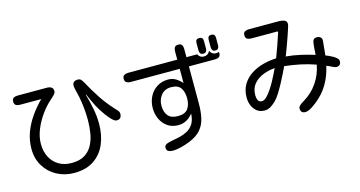

<svg xmlns="http://www.w3.org/2000/svg" viewBox="-90 -1224 3180 1696"><g transform="rotate(-15 1500.0 -376.5)"><path d="M423.8 39.1Q336.9 39.1 265.6 0.5Q194.3 -38.1 152.8 -106.4Q111.3 -174.8 111.3 -263.7Q111.3 -342.8 138.2 -414.6Q165 -486.3 210 -549.8Q254.9 -613.3 308.6 -667H114.3Q92.8 -667 78.1 -675.8Q63.5 -684.6 63.5 -709Q63.5 -733.4 78.1 -742.2Q92.8 -751 114.3 -751H383.8Q407.2 -751 423.3 -740.7Q439.5 -730.5 439.5 -705.1Q439.5 -687.5 420.9 -669.9Q402.3 -652.3 390.6 -641.6Q342.8 -600.6 299.8 -541Q256.8 -481.4 230 -415Q203.1 -348.6 203.1 -283.2Q203.1 -216.8 230 -164.1Q256.8 -111.3 306.6 -81.5Q356.4 -51.8 424.8 -51.8Q497.1 -51.8 543 -80.1Q588.9 -108.4 614.3 -155.8Q639.6 -203.1 649.4 -261.7Q659.2 -320.3 659.2 -380.9Q659.2 -435.5 653.8 -490.7Q648.4 -545.9 637.7 -599.6Q633.8 -619.1 628.9 -637.2Q624 -655.3 620.1 -673.8Q619.1 -680.7 617.2 -689.5Q615.2 -698.2 615.2 -705.1Q615.2 -728.5 628.4 -739.3Q641.6 -750 664.1 -750Q684.6 -750 695.3 -737.3Q706.1 -724.6 714.8 -708Q757.8 -628.9 805.7 -556.2Q853.5 -483.4 915 -417Q925.8 -406.2 938 -392.1Q950.2 -377.9 950.2 -361.3Q950.2 -338.9 939.5 -325.7Q928.7 -312.5 905.3 -312.5Q890.6 -312.5 873 -327.6Q855.5 -342.8 840.3 -361.8Q825.2 -380.9 817.4 -390.6Q781.2 -438.5 753.4 -492.7Q725.6 -546.9 703.1 -601.6L701.2 -603.5V-604.5L699.2 -600.6Q718.8 -534.2 732.4 -463.9Q746.1 -393.6 746.1 -324.2Q746.1 -221.7 710.9 -139.6Q675.8 -57.6 604.5 -9.3Q533.2 39.1 423.8 39.1Z M1795.9 -683.6Q1778.3 -683.6 1770 -693.8Q1761.7 -704.1 1761.7 -720.7V-791Q1761.7 -827.1 1795.9 -827.1Q1830.1 -827.1 1830.1 -791V-720.7Q1830.1 -704.1 1821.8 -693.8Q1813.5 -683.6 1795.9 -683.6ZM1906.2 -683.6Q1888.7 -683.6 1880.9 -693.8Q1873 -704.1 1873 -720.7V-791Q1873 -827.1 1906.2 -827.1Q1940.4 -827.1 1940.4 -791V-720.7Q1940.4 -704.1 1932.1 -693.8Q1923.8 -683.6 1906.2 -683.6ZM1311.5 74.2Q1290 74.2 1273.9 65.4Q1257.8 56.6 1257.8 32.2Q1257.8 10.7 1278.3 1.5Q1298.8 -7.8 1332 -13.2Q1365.2 -18.6 1402.3 -27.3Q1439.5 -36.1 1473.1 -54.2Q1506.8 -72.3 1529.3 -106.9Q1551.8 -141.6 1554.7 -201.2Q1529.3 -168 1495.6 -149.4Q1461.9 -130.9 1419.9 -130.9Q1363.3 -130.9 1322.8 -159.2Q1282.2 -187.5 1260.7 -233.9Q1239.3 -280.3 1239.3 -333Q1239.3 -390.6 1263.2 -438.5Q1287.1 -486.3 1331.5 -515.1Q1376 -543.9 1435.5 -543.9Q1473.6 -543.9 1504.4 -525.4Q1535.2 -506.8 1559.6 -478.5V-608.4H1110.4Q1088.9 -608.4 1073.7 -617.2Q1058.6 -626 1058.6 -650.4Q1058.6 -674.8 1073.7 -683.6Q1088.9 -692.4 1110.4 -692.4H1559.6V-767.6Q1559.6 -790 1568.4 -804.2Q1577.1 -818.4 1601.6 -818.4Q1626 -818.4 1634.8 -804.2Q1643.6 -790 1643.6 -767.6V-692.4H1741.2Q1758.8 -658.2 1794.9 -658.2Q1833 -658.2 1849.6 -692.4H1852.5Q1869.1 -658.2 1906.2 -658.2Q1919.9 -658.2 1931.6 -664.1Q1933.6 -656.2 1933.6 -651.4Q1933.6 -627 1919.4 -617.7Q1905.3 -608.4 1882.8 -608.4H1643.6V-268.6Q1643.6 -196.3 1630.9 -137.7Q1618.2 -79.1 1581.5 -35.6Q1544.9 7.8 1472.7 37.1Q1436.5 51.8 1394 63Q1351.6 74.2 1311.5 74.2ZM1438.5 -209Q1502 -209 1528.8 -245.1Q1555.7 -281.2 1555.7 -340.8Q1555.7 -398.4 1530.8 -435.1Q1505.9 -471.7 1443.4 -471.7Q1384.8 -471.7 1352.1 -431.6Q1319.3 -391.6 1319.3 -335.9Q1319.3 -276.4 1347.7 -242.7Q1376 -209 1438.5 -209Z M2534.2 47.9Q2491.2 47.9 2491.2 3.9Q2491.2 -8.8 2502 -19.5Q2512.7 -30.3 2525.9 -39.1Q2539.1 -47.9 2547.9 -52.7Q2624 -98.6 2673.3 -171.4Q2722.7 -244.1 2738.3 -331.1Q2669.9 -355.5 2599.6 -370.1Q2529.3 -384.8 2457 -392.6Q2444.3 -366.2 2425.8 -328.1Q2407.2 -290 2385.3 -249.5Q2363.3 -209 2341.3 -173.8Q2319.3 -138.7 2298.8 -117.2Q2277.3 -94.7 2250 -76.7Q2222.7 -58.6 2189.5 -58.6Q2148.4 -58.6 2120.6 -80.6Q2092.8 -102.5 2078.6 -136.7Q2064.5 -170.9 2064.5 -208Q2064.5 -278.3 2094.7 -328.6Q2125 -378.9 2174.8 -411.1Q2224.6 -443.4 2285.2 -459.5Q2345.7 -475.6 2406.2 -477.5Q2426.8 -532.2 2446.3 -586.9Q2465.8 -641.6 2483.4 -697.3Q2485.4 -701.2 2481 -702.6Q2476.6 -704.1 2474.6 -704.1H2239.3Q2217.8 -704.1 2202.6 -712.9Q2187.5 -721.7 2187.5 -746.1Q2187.5 -770.5 2202.6 -779.3Q2217.8 -788.1 2239.3 -788.1H2517.6Q2541 -788.1 2563.5 -779.8Q2585.9 -771.5 2585.9 -743.2Q2585.9 -736.3 2577.6 -710Q2569.3 -683.6 2557.1 -647.9Q2544.9 -612.3 2531.7 -576.2Q2518.6 -540 2507.8 -511.2Q2497.1 -482.4 2492.2 -471.7Q2558.6 -465.8 2623.5 -451.2Q2688.5 -436.5 2751 -417Q2752 -425.8 2752.9 -444.3Q2753.9 -462.9 2755.4 -483.9Q2756.8 -504.9 2759.8 -522.5Q2762.7 -540 2766.6 -546.9Q2772.5 -557.6 2781.2 -561Q2790 -564.5 2801.8 -564.5Q2821.3 -564.5 2834.5 -553.2Q2847.7 -542 2845.7 -520.5L2833 -389.6Q2843.8 -385.7 2861.8 -377.9Q2879.9 -370.1 2898.4 -359.4Q2917 -348.6 2930.2 -335.9Q2943.4 -323.2 2943.4 -308.6Q2943.4 -265.6 2900.4 -265.6Q2892.6 -265.6 2876 -272.9Q2859.4 -280.3 2842.8 -288.6Q2826.2 -296.9 2817.4 -299.8Q2797.9 -210.9 2755.4 -138.2Q2712.9 -65.4 2640.6 -7.8Q2627.9 2 2609.4 15.1Q2590.8 28.3 2571.3 38.1Q2551.8 47.9 2534.2 47.9ZM2188.5 -144.5Q2208 -144.5 2230 -165.5Q2252 -186.5 2273.9 -218.8Q2295.9 -251 2315.4 -286.6Q2335 -322.3 2349.6 -352.1Q2364.3 -381.8 2371.1 -397.5Q2315.4 -393.6 2263.2 -373Q2210.9 -352.5 2177.2 -312.5Q2143.6 -272.5 2143.6 -208Q2143.6 -185.5 2152.3 -165Q2161.1 -144.5 2188.5 -144.5Z"/></g></svg>

Font: Kosugi Maru
Style: Regular
Weight: 400
Designer: MOTOYA
Version: Version 4.002